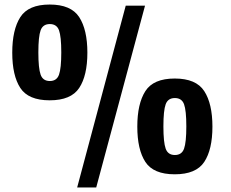

<svg xmlns="http://www.w3.org/2000/svg" viewBox="-20 -760 1016 846"><path d="M320 66 534 -735H619L404 66ZM880 -46.5Q844 8 750 8Q656 8 620.5 -46.5Q585 -101 585 -202Q585 -303 620.5 -358.5Q656 -414 750 -414Q844 -414 880 -358.5Q916 -303 916 -202Q916 -101 880 -46.5ZM700 -203Q700 -133 710 -105Q720 -77 750.5 -77Q781 -77 791 -105Q801 -133 801 -203Q801 -273 791 -300.5Q781 -328 750.5 -328Q720 -328 710 -300.5Q700 -273 700 -203ZM329 -372.5Q293 -318 199 -318Q105 -318 69.5 -372.5Q34 -427 34 -528Q34 -629 69.5 -684.5Q105 -740 199 -740Q293 -740 329 -684.5Q365 -629 365 -528Q365 -427 329 -372.5ZM149 -529Q149 -459 159 -431Q169 -403 199.5 -403Q230 -403 240 -431Q250 -459 250 -529Q250 -599 240 -626.5Q230 -654 199.5 -654Q169 -654 159 -626.5Q149 -599 149 -529Z"/></svg>

Font: Sintony
Style: Bold
Weight: 700
Designer: Eduardo Rodriguez Tunni
Foundry: Eduardo Rodriguez Tunni
Version: Version 1.001